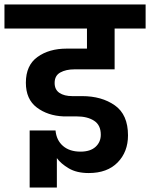

<svg xmlns="http://www.w3.org/2000/svg" viewBox="-47 -760 673 861"><path d="M286 -449Q249 -449 223.5 -435Q198 -421 198 -388Q198 -358 219.5 -343.5Q241 -329 277 -329H321Q409 -329 468 -287.5Q527 -246 527 -153Q527 -79 480.5 -31.5Q434 16 351 16Q297 16 261.5 -5Q226 -26 208 -51V81H86V-175H202Q206 -131 235.5 -105.5Q265 -80 314 -80Q358 -80 381.5 -101.5Q405 -123 405 -156Q405 -199 375 -218.5Q345 -238 297 -238H238Q167 -241 118 -278Q69 -315 69 -389Q69 -467 121 -504.5Q173 -542 252 -542H343V-632H-27V-740H606V-632H467V-449Z"/></svg>

Font: MSTAGE SemiBold
Style: Regular
Weight: 600
Designer: Ninad Kale (Devanagari), Jonny Pinhorn (Latin)
Foundry: Indian Type Foundry
Version: 4.004